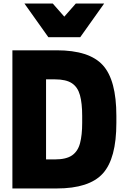

<svg xmlns="http://www.w3.org/2000/svg" viewBox="-20 -1064 710 1084"><path d="M504 -854ZM433 -854H253L118 -1044H278L343 -970L408 -1044H568ZM300 0H50V-780H300Q484 -780 560.5 -696Q637 -612 637 -410V-370Q637 -169 560.5 -84.5Q484 0 300 0ZM290 -164Q354 -164 387 -187Q420 -210 432 -256Q444 -302 444 -370V-410Q444 -481 431.5 -526.5Q419 -572 386 -594Q353 -616 290 -616H240V-164Z"/></svg>

Font: Tanohe Sans Black
Style: Regular
Weight: 900
Designer: Village Type and Design LLC & Cristiano Sobral
Foundry: Cooper Hewitt Smithsonian Design Museum
Version: Version 1.00;March 11, 2020;FontCreator 12.0.0.2522 64-bit; 